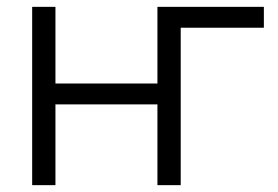

<svg xmlns="http://www.w3.org/2000/svg" viewBox="-20 -541 811 561"><path d="M751 -521H440V-297H142V-521H74V0H142V-236H440V0H508V-460H751Z"/></svg>

Font: FIGSv2-sans-serif
Style: Regular
Weight: 400
Designer: Matt McInerney, Pablo Impallari, Rodrigo Fuenzalida,Mirko Velimirovic
Foundry: Matt McInerney, Pablo Impallari, Rodrigo Fuenzalida
Version: Version 4.021;hotconv 1.0.109;makeotfexe 2.5.65596